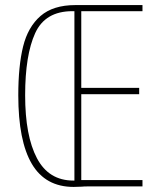

<svg xmlns="http://www.w3.org/2000/svg" viewBox="-20 -734 627 756"><path d="M331 -714H541V-690H300V-388H528V-363H300V-25H541V0H326Q310 0 302 1L270 2Q159 2 105.5 -88.5Q52 -179 52 -359Q52 -474 71 -551Q90 -628 139.5 -671Q189 -714 277 -714ZM79 -359Q79 -199 125.5 -111Q172 -23 269 -23H273V-690H265Q158 -690 118.5 -603.5Q79 -517 79 -359Z"/></svg>

Font: Noto Sans Display Thin Cond
Style: Regular
Weight: 250
Width: 3
Designer: Monotype Design team
Foundry: Monotype Imaging Inc.
Version: Version 1.000